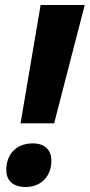

<svg xmlns="http://www.w3.org/2000/svg" viewBox="-20 -734 358 766"><path d="M62 -242H196L318 -714H142ZM83 12C142 12 185 -29 185 -93C185 -137 157 -162 111 -162C39 -162 5 -112 5 -56C5 -18 27 12 83 12Z"/></svg>

Font: Noto Sans SemiCondensed ExtraBold
Style: Italic
Weight: 800
Width: 4
Italic angle: -12°
Designer: Monotype Design Team
Foundry: Monotype Imaging Inc.
Version: Version 2.013